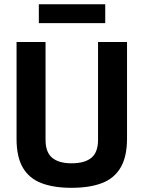

<svg xmlns="http://www.w3.org/2000/svg" viewBox="-20 -883 683 914"><path d="M320.4 11.1Q236.4 11.1 177.8 -11Q119.2 -33.2 89 -84.4Q58.8 -135.6 58.8 -222.1V-683H196.8V-217.4Q196.8 -157.9 228.6 -131.8Q260.4 -105.6 320.4 -105.6Q383.2 -105.6 415 -131.8Q446.7 -157.9 446.7 -217.4V-683H584.7V-223.6Q584.7 -137.7 554.5 -85.9Q524.3 -34 465.4 -11.4Q406.6 11.1 320.4 11.1ZM164.9 -773V-862.6H481V-773Z"/></svg>

Font: Cairo
Style: Regular
Weight: 400
Designer: Mohamed Gaber, Accademia di Belle Arti di Urbino
Foundry: Kief Type Foundry, Accademia di Belle Arti di Urbino
Version: Version 3.120